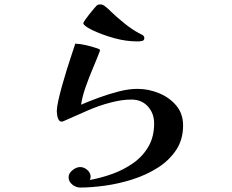

<svg xmlns="http://www.w3.org/2000/svg" viewBox="-20 -785 1040 862"><path d="M802 -222Q802 -158 770.5 -111Q739 -64 687.5 -31.5Q636 1 574.5 20.5Q513 40 451.5 48.5Q390 57 340 57Q321 57 304.5 43.5Q288 30 288 11Q288 -7 305.5 -21Q323 -35 340 -35Q357 -35 372 -22Q387 -9 387 9Q387 15 383 23Q434 14 485 -4.5Q536 -23 578.5 -53Q621 -83 646.5 -127Q672 -171 672 -231Q672 -276 644 -307Q616 -338 570 -338Q547 -338 524 -334.5Q501 -331 478 -325Q423 -311 370.5 -287.5Q318 -264 265 -241Q263 -240 261 -239.5Q259 -239 257 -239Q248 -239 243 -248Q238 -257 236.5 -268.5Q235 -280 235 -286Q235 -302 241.5 -332Q248 -362 258 -398Q268 -434 279.5 -471Q291 -508 301.5 -539Q312 -570 318 -589Q341 -588 365 -582.5Q389 -577 410 -570Q412 -570 420.5 -566.5Q429 -563 429 -560Q429 -557 428 -555Q415 -521 397 -478.5Q379 -436 364 -393Q349 -350 344 -315Q381 -331 425 -347Q469 -363 513.5 -374.5Q558 -386 598 -386Q646 -386 693 -367Q740 -348 771 -311.5Q802 -275 802 -222ZM628 -614Q628 -603 617 -601Q606 -599 598 -599Q546 -599 493.5 -613.5Q441 -628 394 -650Q390 -652 380 -657.5Q370 -663 362 -669.5Q354 -676 354 -681Q354 -684 362 -695.5Q370 -707 381 -721Q392 -735 401.5 -746Q411 -757 414 -760Q419 -764 422 -764.5Q425 -765 431 -765Q433 -765 437 -764.5Q441 -764 442 -763Q447 -761 460 -750Q473 -739 477 -734Q503 -709 537.5 -681Q572 -653 604 -636Q611 -633 619.5 -628Q628 -623 628 -614Z"/></svg>

Font: Kaisei Decol
Style: Bold
Weight: 700
Designer: Font-Kai, 金井和夫
Foundry: KAZUO KANAI
Version: Version 5.003